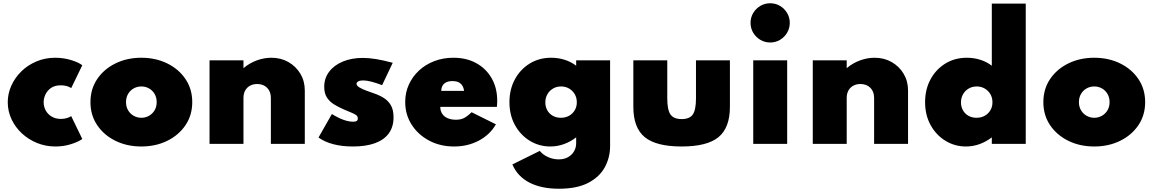

<svg xmlns="http://www.w3.org/2000/svg" viewBox="-20 -882 7070 1177"><path d="M319.5 16Q260.5 16 207.8 -5.2Q155 -26.5 114.5 -64Q74 -101.5 50.8 -150.8Q27.5 -200 27.5 -255.5Q27.5 -307.5 49.2 -356.2Q71 -405 110.2 -443.8Q149.5 -482.5 202.8 -505.2Q256 -528 318.5 -528Q367.5 -528 413.5 -514.5Q459.5 -501 484.5 -482L416.5 -342Q391.5 -359 352.5 -359Q315.5 -359 292.2 -342.5Q269 -326 258.2 -302Q247.5 -278 247.5 -256Q247.5 -228.5 260.2 -205Q273 -181.5 297 -167.2Q321 -153 353.5 -153Q373.5 -153 390.2 -158.2Q407 -163.5 416.5 -170L484.5 -30Q458.5 -11.5 413.8 2.2Q369 16 319.5 16Z M846.5 16Q758.5 16 687.8 -18.8Q617 -53.5 575.8 -114.8Q534.5 -176 534.5 -256Q534.5 -336 575.8 -397.2Q617 -458.5 687.8 -493.2Q758.5 -528 846.5 -528Q934.5 -528 1005.2 -493.2Q1076 -458.5 1117.2 -397.2Q1158.5 -336 1158.5 -256Q1158.5 -176 1117.2 -114.8Q1076 -53.5 1005.2 -18.8Q934.5 16 846.5 16ZM846.5 -160Q872 -160 893.5 -172.2Q915 -184.5 927.8 -206Q940.5 -227.5 940.5 -256Q940.5 -284.5 927.8 -306.2Q915 -328 893.5 -340Q872 -352 846.5 -352Q821 -352 799.5 -340Q778 -328 765.2 -306.2Q752.5 -284.5 752.5 -256Q752.5 -227.5 765.2 -206Q778 -184.5 799.5 -172.2Q821 -160 846.5 -160Z M1264.5 0V-512H1472.5V-464Q1508 -494.5 1552.8 -511.2Q1597.5 -528 1643.5 -528Q1702 -528 1748.2 -501.5Q1794.5 -475 1821.5 -429.8Q1848.5 -384.5 1848.5 -327V0H1640.5V-282Q1640.5 -320.5 1617.5 -343.8Q1594.5 -367 1556.5 -367Q1531.5 -367 1512.5 -356.5Q1493.5 -346 1483 -327Q1472.5 -308 1472.5 -282V0Z M2143.5 16Q2077.5 16 2024.2 2.2Q1971 -11.5 1932.5 -39L2014.5 -183Q2051.5 -160 2084.2 -148Q2117 -136 2144 -136Q2155 -136 2161.2 -138Q2167.5 -140 2170.5 -144.2Q2173.5 -148.5 2173.5 -155.5Q2173.5 -168 2164.8 -175.2Q2156 -182.5 2136.5 -190.5Q2117 -198.5 2084.5 -212.5Q2054 -226 2027.2 -242.5Q2000.5 -259 1984 -284.5Q1967.5 -310 1967.5 -349.5Q1967.5 -402 1997.5 -442Q2027.5 -482 2081 -504.5Q2134.5 -527 2204.5 -527Q2240 -527 2284.2 -520Q2328.5 -513 2387.5 -497L2322.5 -360Q2246 -389 2206.5 -389Q2187 -389 2176.2 -383Q2165.5 -377 2165.5 -368.5Q2165.5 -356.5 2184.2 -345.5Q2203 -334.5 2228 -325.5Q2253 -316.5 2271.5 -310Q2305.5 -298.5 2332.8 -281.5Q2360 -264.5 2376.2 -236.5Q2392.5 -208.5 2392.5 -163Q2392.5 -104.5 2363.8 -64.8Q2335 -25 2279.5 -4.5Q2224 16 2143.5 16Z M2763.5 16Q2678.5 16 2610.8 -20Q2543 -56 2503.5 -117.8Q2464 -179.5 2464 -257Q2464 -314.5 2486.5 -363.8Q2509 -413 2549 -450Q2589 -487 2642.8 -507.5Q2696.5 -528 2759.5 -528Q2839.5 -528 2899.8 -494.8Q2960 -461.5 2994 -402.2Q3028 -343 3028 -264.5Q3028 -258 3027.8 -252.2Q3027.5 -246.5 3026 -227H2679Q2679 -202.5 2690.5 -184.8Q2702 -167 2723.8 -157.5Q2745.5 -148 2775.5 -148Q2803.5 -148 2823.8 -158Q2844 -168 2871 -194L3020 -120Q2984 -56.5 2915.8 -20.2Q2847.5 16 2763.5 16ZM2685 -325H2825Q2822 -345.5 2813 -358.8Q2804 -372 2789.5 -378.5Q2775 -385 2754 -385Q2732 -385 2716.8 -378Q2701.5 -371 2693.5 -357.8Q2685.5 -344.5 2685 -325Z M3406 275Q3298 275 3225.2 237.2Q3152.5 199.5 3121 126L3289 43Q3308 67 3339.8 81Q3371.5 95 3405 95Q3438 95 3462 81.5Q3486 68 3499 45.5Q3512 23 3512 -4V-40Q3477 -13 3436.8 1.5Q3396.5 16 3353.5 16Q3285.5 16 3228.5 -18.5Q3171.5 -53 3137.2 -114.5Q3103 -176 3103 -256Q3103 -333.5 3136 -395Q3169 -456.5 3226.8 -492.2Q3284.5 -528 3359 -528Q3403 -528 3442.5 -515.2Q3482 -502.5 3512 -479V-512H3720V14Q3720 83 3688 142.5Q3656 202 3586.8 238.5Q3517.5 275 3406 275ZM3418.5 -160Q3447 -160 3469 -172.5Q3491 -185 3503.5 -206.5Q3516 -228 3516 -255Q3516 -283 3503.2 -304.8Q3490.5 -326.5 3468.8 -339.2Q3447 -352 3419.5 -352Q3392 -352 3370.2 -339.2Q3348.5 -326.5 3335.8 -304.5Q3323 -282.5 3323 -254.5Q3323 -227.5 3335 -206Q3347 -184.5 3368.8 -172.2Q3390.5 -160 3418.5 -160Z M4158.5 16Q4002 16 3932.2 -41.5Q3862.5 -99 3862.5 -227V-512H4070.5V-279Q4070.5 -208.5 4090.2 -180.2Q4110 -152 4159 -152Q4207.5 -152 4227 -180.2Q4246.5 -208.5 4246.5 -279V-512H4454.5V-227Q4454.5 -99 4384.8 -41.5Q4315 16 4158.5 16Z M4597.5 0V-512H4805.5V0ZM4701.5 -621.5Q4668.5 -621.5 4641 -637.8Q4613.5 -654 4597.2 -681.5Q4581 -709 4581 -742Q4581 -775 4597.2 -802.2Q4613.5 -829.5 4641 -845.8Q4668.5 -862 4701.5 -862Q4734.5 -862 4761.8 -845.8Q4789 -829.5 4805.2 -802.2Q4821.5 -775 4821.5 -742Q4821.5 -709 4805.2 -681.5Q4789 -654 4761.8 -637.8Q4734.5 -621.5 4701.5 -621.5Z M4962.5 0V-512H5170.5V-464Q5206 -494.5 5250.8 -511.2Q5295.5 -528 5341.5 -528Q5400 -528 5446.2 -501.5Q5492.5 -475 5519.5 -429.8Q5546.5 -384.5 5546.5 -327V0H5338.5V-282Q5338.5 -320.5 5315.5 -343.8Q5292.5 -367 5254.5 -367Q5229.5 -367 5210.5 -356.5Q5191.5 -346 5181 -327Q5170.5 -308 5170.5 -282V0Z M5901.5 16Q5833.5 16 5776.5 -18.5Q5719.5 -53 5685.2 -114.5Q5651 -176 5651 -256Q5651 -333.5 5684 -395Q5717 -456.5 5774.8 -492.2Q5832.5 -528 5907 -528Q5951 -528 5990.5 -515.2Q6030 -502.5 6060 -479V-860H6268V0H6060V-40Q6025 -13 5984.8 1.5Q5944.5 16 5901.5 16ZM5966.5 -160Q5995 -160 6017 -172.5Q6039 -185 6051.5 -206.5Q6064 -228 6064 -255Q6064 -283 6051.2 -304.8Q6038.5 -326.5 6016.8 -339.2Q5995 -352 5967.5 -352Q5940 -352 5918.2 -339.2Q5896.5 -326.5 5883.8 -304.5Q5871 -282.5 5871 -254.5Q5871 -227.5 5883 -206Q5895 -184.5 5916.8 -172.2Q5938.5 -160 5966.5 -160Z M6688 16Q6600 16 6529.2 -18.8Q6458.5 -53.5 6417.2 -114.8Q6376 -176 6376 -256Q6376 -336 6417.2 -397.2Q6458.5 -458.5 6529.2 -493.2Q6600 -528 6688 -528Q6776 -528 6846.8 -493.2Q6917.5 -458.5 6958.8 -397.2Q7000 -336 7000 -256Q7000 -176 6958.8 -114.8Q6917.5 -53.5 6846.8 -18.8Q6776 16 6688 16ZM6688 -160Q6713.5 -160 6735 -172.2Q6756.5 -184.5 6769.2 -206Q6782 -227.5 6782 -256Q6782 -284.5 6769.2 -306.2Q6756.5 -328 6735 -340Q6713.5 -352 6688 -352Q6662.5 -352 6641 -340Q6619.5 -328 6606.8 -306.2Q6594 -284.5 6594 -256Q6594 -227.5 6606.8 -206Q6619.5 -184.5 6641 -172.2Q6662.5 -160 6688 -160Z"/></svg>

Font: Spartan Thin Black
Style: Regular
Weight: 900
Version: Version 1.004